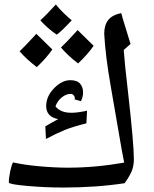

<svg xmlns="http://www.w3.org/2000/svg" viewBox="-20 -839 696 869"><path d="M266.1 9.8Q184.1 9.8 102.1 2.4Q20 -4.9 20 -13.2Q20 -34.7 26.4 -64.5Q32.7 -94.2 39.1 -104Q87.9 -92.8 158.4 -86.4Q229 -80.1 288.1 -80.1Q411.1 -80.1 542 -103Q530.8 -159.2 518.3 -234.1Q505.9 -309.1 481.4 -447.5Q457 -585.9 451.7 -686Q451.7 -725.1 469.5 -748Q487.3 -771 528.8 -779.8Q531.7 -768.6 534.4 -758.8Q537.1 -749 570.8 -640.1L540 -612.8Q544.4 -549.3 559.1 -424.8Q585.9 -189 585.9 -117.2Q585.9 -85 574 -59.6Q562 -34.2 543.9 -9.8Q416 9.8 266.1 9.8ZM317.9 -389.2 318.8 -395Q318.8 -401.4 313.5 -407.7Q308.1 -414.1 299.8 -414.1Q279.8 -414.1 260.3 -398.7Q240.7 -383.3 231 -357.9Q252.9 -328.6 303.2 -328.6Q331.1 -328.6 374 -337.9L371.1 -280.8Q311.5 -266.1 273.9 -251Q236.3 -235.8 188 -210L185.1 -267.1L213.9 -283.7L243.2 -299.8Q189 -310.5 189 -358.9Q189 -402.8 224.6 -439.5Q260.3 -476.1 297.9 -476.1Q329.1 -476.1 342.5 -460.2Q356 -444.3 356 -420.9Q356 -400.4 346.2 -380.9ZM304.7 -747.1Q257.8 -696.8 236.8 -682.1Q193.8 -711.4 162.6 -747.1Q189 -770.5 232.9 -818.8Q246.1 -801.3 268.8 -779.3Q291.5 -757.3 304.7 -747.1ZM216.8 -615.2Q190.4 -576.7 146.5 -535.2Q99.1 -571.3 68.8 -606.9Q89.4 -625.5 144.5 -686Q152.3 -677.7 216.8 -615.2ZM403.8 -631.8Q377.4 -593.3 333.5 -551.8Q287.6 -586.9 255.9 -624Q276.4 -642.6 331.5 -703.1Q342.3 -691.4 403.8 -631.8Z"/></svg>

Font: Sahl Naskh
Style: Regular
Weight: 400
Designer: Pascal Zoghbi
Version: Version 1.001